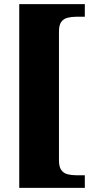

<svg xmlns="http://www.w3.org/2000/svg" viewBox="-20 -780 508 928"><path d="M73 128V-760H390V-699H347Q325 -699 306 -694Q287 -689 276 -674Q265 -659 265 -627V-5Q265 26 276 41.5Q287 57 306 62Q325 67 347 67H390V128Z"/></svg>

Font: Noto Serif Gujarati Black
Style: Regular
Weight: 900
Version: Version 2.102